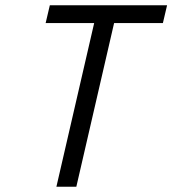

<svg xmlns="http://www.w3.org/2000/svg" viewBox="-20 -712 657 732"><path d="M154 -624 170 -692H617L601 -624H415L271 0H195L339 -624Z"/></svg>

Font: Titillium Web
Style: Italic
Weight: 400
Italic angle: -13°
Version: Version 1.002;PS 57.000;hotconv 1.0.70;makeotf.lib2.5.55311